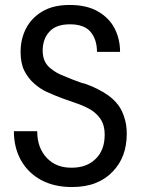

<svg xmlns="http://www.w3.org/2000/svg" viewBox="-20 -740 568 774"><path d="M270 14Q198 14 145.5 -14.5Q93 -43 64.5 -94Q36 -145 36 -211H130Q130 -143 170 -102Q208 -63 270 -64Q330 -64 366 -100Q383 -116 392.5 -140.5Q402 -165 402 -197Q402 -232 388.5 -255Q375 -278 350 -295Q326 -310 295.5 -321Q265 -332 233 -343Q198 -356 169.5 -369Q141 -382 117 -404Q93 -425 78 -455Q63 -485 63 -531Q63 -582 84.5 -624.5Q106 -667 150 -693.5Q194 -720 261 -720Q330 -720 375.5 -693.5Q421 -667 442.5 -624.5Q464 -582 464 -531H371Q371 -580 345.5 -611Q320 -642 262 -642Q234 -642 213 -634.5Q192 -627 179 -612Q165 -597 158.5 -577.5Q152 -558 152 -537Q152 -510 161.5 -491.5Q171 -473 187 -462Q204 -448 226 -438.5Q248 -429 271 -420Q293 -412 300.5 -409Q308 -406 310 -405.5Q312 -405 321 -403Q345 -395 370.5 -382.5Q396 -370 417 -355Q438 -340 455 -318.5Q472 -297 481 -267Q491 -238 491 -201Q491 -106 434 -48Q406 -18 365 -2Q324 14 270 14Z"/></svg>

Font: PlemolJP
Style: Regular
Weight: 400
Monospace: yes
Version: v2.0.4; ttfautohint (v1.8.4.7-5d5b-dirty) -l 6 -r 45 -G 200 